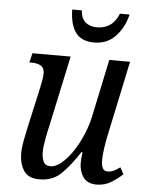

<svg xmlns="http://www.w3.org/2000/svg" viewBox="-53 -784 633 837"><g transform="rotate(5 263.0 -365.5)"><path d="M401 10Q360 10 342 -16.5Q324 -43 324 -79Q324 -94 328 -125H323Q284 -65 246.5 -28Q209 9 151 9Q101 9 81.5 -22.5Q62 -54 62 -96Q62 -122 68 -153.5Q74 -185 80 -212L119 -387Q123 -404 126 -422.5Q129 -441 129 -453Q129 -476 114 -485.5Q99 -495 71 -495H63L73 -536H240L176 -237Q169 -207 162 -170.5Q155 -134 155 -110Q155 -87 163 -69.5Q171 -52 194 -52Q216 -52 241 -72.5Q266 -93 289 -127Q312 -161 329.5 -202Q347 -243 356 -284L409 -536H500L430 -205Q425 -182 420.5 -151Q416 -120 416 -98Q416 -51 443 -51Q457 -51 469.5 -56.5Q482 -62 498 -74L514 -45Q494 -26 465.5 -8Q437 10 401 10ZM336 -606Q281 -606 255.5 -640.5Q230 -675 229 -741H271Q273 -706 292.5 -689.5Q312 -673 343 -673Q375 -673 399 -689Q423 -705 438 -741H480Q467 -685 430.5 -645.5Q394 -606 336 -606Z"/></g></svg>

Font: Noto Serif Condensed
Style: Italic
Weight: 400
Width: 3
Italic angle: -12°
Designer: Monotype Design Team
Foundry: Monotype Imaging Inc.
Version: Version 2.014; ttfautohint (v1.8.4.7-5d5b)